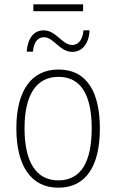

<svg xmlns="http://www.w3.org/2000/svg" viewBox="-20 -862 540 892"><path d="M135 -810H366V-842H135ZM104 -622H133C137 -671 159 -689 184 -689C230 -689 257 -621 316 -621C359 -621 393 -655 396 -721H368C363 -673 342 -653 315 -653C269 -653 241 -721 183 -721C138 -721 109 -686 104 -622ZM251 10C381 10 444 -93 444 -265C444 -429 387 -539 252 -539C125 -539 56 -440 56 -266C56 -93 123 10 251 10ZM251 -24C145 -24 94 -114 94 -266C94 -419 147 -505 252 -505C363 -505 406 -409 406 -266C406 -112 358 -24 251 -24Z"/></svg>

Font: Noto Sans Mono ExtraCondensed ExtraLight
Style: Regular
Weight: 200
Width: 2
Designer: Monotype Design Team
Foundry: Monotype Imaging Inc.
Version: Version 2.014